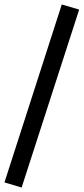

<svg xmlns="http://www.w3.org/2000/svg" viewBox="-39 -775 375 861"><path d="M58 66 -19 43 238 -755 316 -732Z"/></svg>

Font: Nunito Sans SemiBold
Style: Regular
Weight: 600
Designer: Vernon Adams
Foundry: Vernon Adams
Version: Version 3.101; ttfautohint (v1.8.4.7-5d5b);gftools[0.9.27]